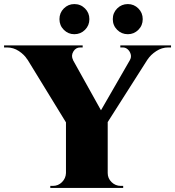

<svg xmlns="http://www.w3.org/2000/svg" viewBox="-65 -923 860 943"><path d="M254 -699 464 -322H259L28 -699ZM464 -322V0H259V-322ZM614 -699H703L451 -303L391 -312ZM573 -628Q581 -642 577 -656.5Q573 -671 562.5 -680.5Q552 -690 538 -690Q538 -690 532 -690Q526 -690 526 -690V-700H775V-690H761Q730 -690 702.5 -672Q675 -654 660 -631ZM294 -628 69 -631Q55 -654 28 -672Q1 -690 -31 -690H-45V-700H341V-690Q341 -690 335 -690Q329 -690 329 -690Q307 -690 295 -669.5Q283 -649 294 -628ZM262 -73V0H182V-10Q182 -10 188 -10Q194 -10 195 -10Q221 -10 239.5 -28.5Q258 -47 259 -73ZM461 -73H464Q464 -47 483 -28.5Q502 -10 528 -10Q528 -10 534 -10Q540 -10 540 -10V0H461ZM300 -755Q270 -755 248.5 -776.5Q227 -798 227 -829Q227 -860 248.5 -881.5Q270 -903 300 -903Q331 -903 352.5 -881.5Q374 -860 374 -829Q374 -798 352.5 -776.5Q331 -755 300 -755ZM563 -755Q532 -755 510.5 -776.5Q489 -798 489 -829Q489 -860 510.5 -881.5Q532 -903 563 -903Q593 -903 614.5 -881.5Q636 -860 636 -829Q636 -798 614.5 -776.5Q593 -755 563 -755Z"/></svg>

Font: Cinzel Black
Style: Regular
Weight: 900
Designer: Natanael Gama
Version: Version 2.000